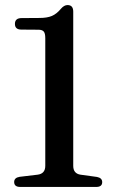

<svg xmlns="http://www.w3.org/2000/svg" viewBox="-20 -739 450 759"><path d="M64.5 -622Q39 -622 39 -644.5Q39 -667.5 65.5 -667.5L136 -668Q166.5 -668 185.2 -676Q204 -684 221 -704.5Q233.5 -719 247 -719Q269.5 -719 269.5 -693V-83.5Q269.5 -53 298 -48.5L363.5 -39.5Q384 -35.5 384 -19Q384 0 360.5 0H60Q36 0 36 -19.5Q36 -36.5 57.5 -40L129 -48.5Q159 -52.5 159 -83.5V-588Q159 -607.5 152.8 -614.5Q146.5 -621.5 132 -621.5Z"/></svg>

Font: Fraunces 72pt S050
Style: Regular
Weight: 400
Version: Version 1.000; ttfautohint (v1.8.3)